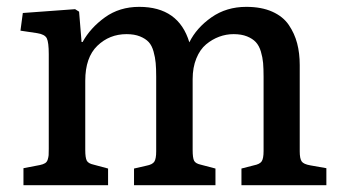

<svg xmlns="http://www.w3.org/2000/svg" viewBox="-20 -543 1004 563"><path d="M48.8 0V-49.8L97.2 -59.1Q106.4 -61 112.1 -64.5Q117.7 -67.9 119.9 -75Q122.1 -82 122.6 -87.9Q123 -93.8 123 -106.9V-383.8Q123 -418.9 117.2 -430.7Q111.3 -442.4 88.9 -445.8L40 -453.1L46.9 -504.9L200.2 -516.1L211.9 -508.8L219.2 -419.9H222.2Q245.1 -461.4 287.8 -492.2Q330.6 -522.9 388.2 -522.9Q503.9 -522.9 535.2 -418.9Q556.2 -461.4 600.1 -492.2Q644 -522.9 702.1 -522.9Q746.6 -522.9 778.3 -508.8Q810.1 -494.6 826.9 -469.7Q843.8 -444.8 851.3 -416Q858.9 -387.2 858.9 -352.1V-99.1Q858.9 -78.1 864.5 -69.8Q870.1 -61.5 890.1 -58.1L937 -49.8V0H688V-48.8L724.1 -58.1Q741.7 -61.5 747.3 -69.8Q752.9 -78.1 752.9 -100.1V-317.9Q752.9 -341.8 751.5 -358.4Q750 -375 744.9 -392.1Q739.7 -409.2 730.2 -419.4Q720.7 -429.7 704.3 -436.3Q688 -442.9 665 -442.9Q643.1 -442.9 622.6 -435.3Q602.1 -427.7 584.2 -412.8Q566.4 -397.9 555.7 -371.6Q544.9 -345.2 544.9 -311V-103Q544.9 -80.1 549.1 -71.8Q553.2 -63.5 568.8 -60.1L611.8 -48.8V0H373V-48.8L409.2 -57.1Q427.2 -60.5 432.6 -69.1Q438 -77.6 438 -99.1V-317.9Q438 -342.3 436.5 -358.4Q435.1 -374.5 430.2 -392.1Q425.3 -409.7 416 -419.7Q406.7 -429.7 390.4 -436.3Q374 -442.9 351.1 -442.9Q300.8 -442.9 265.4 -408.7Q230 -374.5 230 -306.2V-103Q230 -80.6 234.4 -72Q238.8 -63.5 254.9 -60.1L296.9 -48.8V0Z"/></svg>

Font: Literata Book Medium
Style: Regular
Weight: 500
Designer: Latin by Veronika Burian and Jose Scaglione. Greek by Irene Vlachou. Cyrillic by Vera Evstafieva
Foundry: TypeTogether
Version: Version 2.003;PS 002.003;hotconv 1.0.88;makeotf.lib2.5.64775